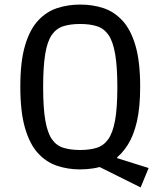

<svg xmlns="http://www.w3.org/2000/svg" viewBox="-20 -729 712 841"><path d="M596 92 379 -16 442 -6Q417 4 388.5 8.5Q360 13 330 13Q277 13 229.5 -3Q182 -19 146 -58.5Q110 -98 89.5 -168.5Q69 -239 69 -350Q69 -459 89.5 -529Q110 -599 146.5 -638.5Q183 -678 230.5 -693.5Q278 -709 331 -709Q386 -709 433 -693.5Q480 -678 516.5 -638.5Q553 -599 573.5 -529Q594 -459 594 -349Q594 -258 579.5 -196Q565 -134 539 -93.5Q513 -53 479 -29L494 -84L493 -23L491 -37L631 7ZM331 -72Q373 -72 403.5 -81.5Q434 -91 454 -119Q474 -147 484 -201.5Q494 -256 494 -347Q494 -437 484.5 -492Q475 -547 455.5 -575.5Q436 -604 405 -614Q374 -624 331 -624Q288 -624 257 -614Q226 -604 206.5 -575.5Q187 -547 178 -492Q169 -437 169 -347Q169 -256 178.5 -201.5Q188 -147 207.5 -119Q227 -91 258 -81.5Q289 -72 331 -72Z"/></svg>

Font: Ruda Medium
Style: Regular
Weight: 500
Version: Version 2.001